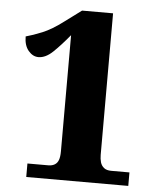

<svg xmlns="http://www.w3.org/2000/svg" viewBox="-52 -763 668 808"><g transform="rotate(5 282.0 -359.0)"><path d="M89 0V-57H177Q193 -57 204 -63.5Q215 -70 220 -83.5Q225 -97 225 -120V-611Q187 -565 156.5 -536Q126 -507 96 -507Q72 -507 53.5 -529Q35 -551 35 -589Q65 -597 104 -613Q143 -629 192 -666L262 -718H393V-120Q393 -103 397 -89Q401 -75 412 -66Q423 -57 443 -57H520V0Z"/></g></svg>

Font: Noto Serif Armenian ExtraBold
Style: Regular
Weight: 800
Version: Version 2.007